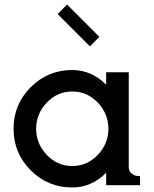

<svg xmlns="http://www.w3.org/2000/svg" viewBox="-20 -820 680 850"><path d="M378 -615 235 -758 277 -800 420 -657ZM187 -365.5Q140 -316 140 -250Q140 -184 187 -134.5Q234 -85 300 -85Q366 -85 413 -134.5Q460 -184 460 -250Q460 -316 413 -365.5Q366 -415 300 -415Q234 -415 187 -365.5ZM600 -40V0H450V-55Q385 10 300 10Q192 10 116 -66Q40 -142 40 -250Q40 -358 116 -434Q192 -510 300 -510Q385 -510 450 -445V-500H550V-80Q550 -62 562.5 -52Q575 -42 588 -41Z"/></svg>

Font: Laverick
Style: Regular
Weight: 400
Designer: Daniel Pimley
Foundry: Daniel Pimley
Version: Version 1.000;PS 001.001;hotconv 1.0.56